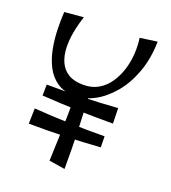

<svg xmlns="http://www.w3.org/2000/svg" viewBox="-141 -872 877 986"><g transform="rotate(20 298.0 -379.0)"><path d="M245 -360Q188 -360 150 -385.5Q112 -411 90 -453Q68 -495 58 -546Q48 -597 46.5 -649.5Q45 -702 48 -747L152 -756Q137 -712 128.5 -666Q120 -620 121.5 -578Q123 -536 138 -502Q153 -468 184.5 -448.5Q216 -429 268 -429Q315 -429 350 -450Q385 -471 408.5 -506Q432 -541 445 -583.5Q458 -626 460.5 -670.5Q463 -715 457 -755L551 -768Q549 -673 521 -597.5Q493 -522 448 -469Q403 -416 350 -388Q297 -360 245 -360ZM325 10 238 -4Q241 -78 243 -138Q245 -198 246 -257.5Q247 -317 246 -390L313 -408Q316 -340 318.5 -288.5Q321 -237 322.5 -192Q324 -147 324.5 -99.5Q325 -52 325 10ZM479 -294Q285 -293 90 -306L91 -366Q187 -365 283.5 -368Q380 -371 477 -378ZM73 -146 75 -230Q172 -223 268.5 -220Q365 -217 461 -218L462 -158Q365 -151 268 -148Q171 -145 73 -146Z"/></g></svg>

Font: Marhey Light Light
Style: Regular
Weight: 300
Version: Version 1.000